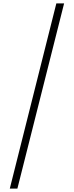

<svg xmlns="http://www.w3.org/2000/svg" viewBox="-20 -957 440 1138"><path d="M38 161 314 -937H360L83 161Z"/></svg>

Font: Poppins ExtraLight
Style: Regular
Weight: 275
Designer: Ninad Kale (Devanagari), Jonny Pinhorn (Latin)
Foundry: Indian Type Foundry
Version: Version 3.200;PS 1.000;hotconv 16.6.54;makeotf.lib2.5.65590